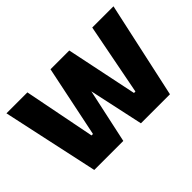

<svg xmlns="http://www.w3.org/2000/svg" viewBox="-95 -720 940 940"><g transform="rotate(-45 375.0 -250.0)"><path d="M436 0 328 -500H440L517 -129H527L599 -500H746L637 0ZM113 0 5 -500H150L223 -129H233L310 -500H422L314 0Z"/></g></svg>

Font: Changa SemiBold
Style: Regular
Weight: 600
Designer: Eduardo Rodriguez Tunni
Foundry: Eduardo Rodriguez Tunni
Version: Version 3.002; ttfautohint (v1.8.2)